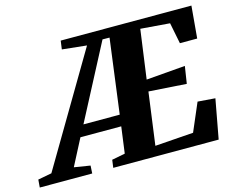

<svg xmlns="http://www.w3.org/2000/svg" viewBox="-203 -894 1282 1045"><g transform="rotate(-15 437.5 -371.5)"><path d="M-101 0 -97.5 -44 -20 -58.5 347.5 -680.5 209.5 -695 216 -743H952.5L936.5 -561.5H839L815.5 -680L651 -693L613 -417L833 -435L818 -338L605.5 -352L565.5 -56.5L782 -72L849.5 -229.5L948 -222L907 0H313L319 -44L393.5 -58.5L413.5 -207H183.5L106.5 -58.5L197 -44L194.5 0ZM217.5 -270.5H422L477 -690L437.5 -690.5Z"/></g></svg>

Font: Merriweather 48pt Black
Style: Italic
Weight: 900
Italic angle: -7.8°
Version: Version 2.101